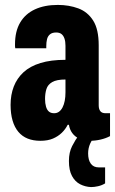

<svg xmlns="http://www.w3.org/2000/svg" viewBox="-20 -560 468 780"><path d="M144 12Q115 12 92.5 3Q70 -6 54.5 -24.5Q39 -43 31 -70.5Q23 -98 23 -134Q23 -175 36 -208.5Q49 -242 75.5 -266.5Q102 -291 144.5 -304Q187 -317 246 -317V-374Q246 -391 242 -403Q238 -415 230 -421.5Q222 -428 208 -428Q192 -428 183 -420.5Q174 -413 171 -400.5Q168 -388 168 -373V-364H42Q41 -368 41 -372Q41 -376 41 -380Q41 -433 62 -468.5Q83 -504 122 -522Q161 -540 215 -540Q260 -540 298 -526Q336 -512 358.5 -476.5Q381 -441 381 -376V-132Q381 -117 387.5 -108.5Q394 -100 409 -100H427V-7Q410 2 388.5 7Q367 12 345 12Q320 12 302 3.5Q284 -5 273.5 -19.5Q263 -34 260 -53H255Q246 -35 231 -20.5Q216 -6 195 3Q174 12 144 12ZM200 -100Q211 -100 219.5 -106Q228 -112 234 -123.5Q240 -135 243 -150.5Q246 -166 246 -185V-237Q210 -237 192 -226.5Q174 -216 168.5 -198Q163 -180 163 -158Q163 -140 167 -126.5Q171 -113 179 -106.5Q187 -100 200 -100ZM350 200Q326 199 305.5 188.5Q285 178 272.5 155Q260 132 260 94Q260 59 273 33.5Q286 8 301 -12H370V-8Q355 4 346.5 23Q338 42 338 63Q338 90 349 105Q360 120 381 120H407V185Q394 193 378.5 196.5Q363 200 350 200Z"/></svg>

Font: Archivo ExtraCondensed ExtraBold
Style: Regular
Weight: 800
Width: 2
Designer: Hector Gatti
Foundry: Omnibus-Type
Version: Version 2.001